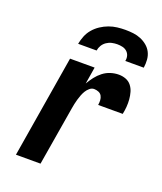

<svg xmlns="http://www.w3.org/2000/svg" viewBox="-137 -829 774 918"><g transform="rotate(20 250.0 -370.0)"><path d="M54 0 140 -520H265L251 -434Q262 -453 275.5 -470.5Q289 -488 306.5 -501.5Q324 -515 344.5 -521.5Q365 -528 386 -528Q405 -528 422 -521.5Q439 -515 450 -501Q461 -487 466 -469.5Q471 -452 472.5 -433.5Q474 -415 472.5 -396Q471 -377 467 -358H342Q344 -370 343.5 -382Q343 -394 337.5 -404Q332 -414 321 -418.5Q310 -423 298 -423Q286 -423 275.5 -414Q265 -405 258.5 -394Q252 -383 247.5 -371Q243 -359 239.5 -347Q236 -335 233.5 -323Q231 -311 229 -299L179 0ZM152 -600Q156 -621 164 -641Q172 -661 186.5 -678Q201 -695 220 -707.5Q239 -720 259.5 -727.5Q280 -735 301 -737.5Q322 -740 342 -740Q363 -740 383 -737.5Q403 -735 421 -727.5Q439 -720 454 -707.5Q469 -695 477.5 -678Q486 -661 487.5 -641Q489 -621 486 -600H392Q395 -614 391.5 -626.5Q388 -639 378.5 -647.5Q369 -656 356 -659Q343 -662 329 -662Q316 -662 302 -659Q288 -656 275.5 -647.5Q263 -639 255.5 -626.5Q248 -614 246 -600Z"/></g></svg>

Font: Iosevka SS04 Extrabold Oblique
Style: Regular
Weight: 800
Italic angle: -9°
Monospace: yes
Designer: Belleve Invis
Foundry: Belleve Invis
Version: Version 19.0.0; ttfautohint (v1.8.4)